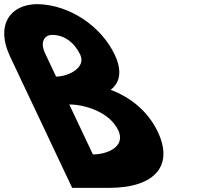

<svg xmlns="http://www.w3.org/2000/svg" viewBox="-273 -895 975 930"><path d="M-1.2 -524 -54.2 -636C-82.1 -695 -54.7 -726 -20.7 -726C37.3 -726 87.3 -690 115.7 -630C145.5 -567 56.8 -524 -1.2 -524ZM62.6 -389C138.6 -389 258.1 -352 299.7 -264C337.5 -184 246 -147 177 -147ZM253.6 15C483.6 15 566.6 -97 492 -255C444.2 -356 360.5 -423 263 -460C308 -494 320 -551 282.7 -630C217.4 -768 64.3 -872 -91.1 -875C-225.1 -875 -295.5 -772 -224.5 -622L-148 -460L-84.1 -325L76.6 15Z"/></svg>

Font: Hussar
Style: BdOpOblFive
Weight: 700
Foundry: Cannot Into Space Fonts
Version: Version 2.00